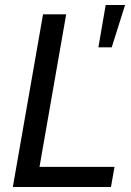

<svg xmlns="http://www.w3.org/2000/svg" viewBox="-20 -743 520 763"><path d="M31 0 151 -686H243L137 -80H435L421 0ZM371 -555 400 -723H477L424 -555Z"/></svg>

Font: Archivo SemiCondensed
Style: Italic
Weight: 400
Width: 4
Italic angle: -10°
Designer: Hector Gatti
Foundry: Omnibus-Type
Version: Version 2.001